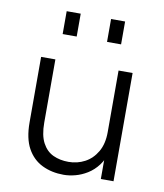

<svg xmlns="http://www.w3.org/2000/svg" viewBox="-80 -759 715 835"><g transform="rotate(10 277.5 -341.5)"><path d="M257 10Q204 10 162 -10.5Q120 -31 96 -74.5Q72 -118 72 -189V-478H135V-199Q135 -143 152.5 -110Q170 -77 200 -63Q230 -49 268 -49Q307 -49 340 -66.5Q373 -84 393.5 -119Q414 -154 414 -206V-478H476V0H420V-128H438Q427 -89 407 -62.5Q387 -36 361 -20Q335 -4 308 3Q281 10 257 10ZM343 -592V-693H405V-592ZM147 -592V-693H209V-592Z"/></g></svg>

Font: SUSE Light
Style: Regular
Weight: 300
Designer: Rene Bieder
Foundry: SUSE
Version: Version 1.000